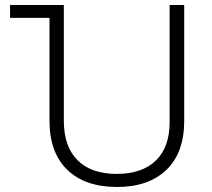

<svg xmlns="http://www.w3.org/2000/svg" viewBox="-20 -734 845 764"><path d="M177 -253V-663H20V-714H234V-254Q234 -151 288.5 -96.5Q343 -42 444 -42Q545 -42 600 -95Q655 -148 655 -248V-714H713V-253Q713 -126 642 -58Q571 10 446 10Q318 10 247.5 -58.5Q177 -127 177 -253Z"/></svg>

Font: Noto Sans Georgian Light
Style: Regular
Weight: 300
Designer: Monotype Design team
Foundry: Monotype Imaging Inc.
Version: Version 1.000